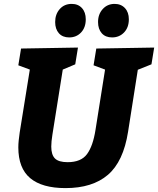

<svg xmlns="http://www.w3.org/2000/svg" viewBox="-20 -951 811 985"><path d="M474 -702 771 -707 757 -621 687 -593 637 -275Q613 -122 533.5 -54Q454 14 316 14Q196 14 135 -37Q74 -88 74 -195Q74 -212 76 -231Q78 -250 81 -271L133 -594L74 -616L88 -702L380 -707L366 -621L302 -594L249 -261Q243 -224 243 -199Q243 -157 262 -138Q281 -119 327 -119Q396 -119 426.5 -160.5Q457 -202 470 -285L519 -594L460 -616ZM335 -759Q301 -759 282 -780.5Q263 -802 263 -838Q263 -878 286.5 -904.5Q310 -931 348 -931Q381 -931 400.5 -909.5Q420 -888 420 -852Q420 -810 396 -784.5Q372 -759 335 -759ZM555 -759Q521 -759 502 -780.5Q483 -802 483 -838Q483 -878 507 -904.5Q531 -931 568 -931Q601 -931 621 -909.5Q641 -888 641 -852Q641 -810 616.5 -784.5Q592 -759 555 -759Z"/></svg>

Font: Bitter ExtraBold
Style: Italic
Weight: 800
Italic angle: -9°
Designer: Sol Matas, and Bitter project Authors
Foundry: Sol Matas
Version: Version 2.001